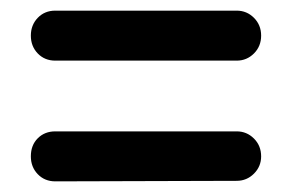

<svg xmlns="http://www.w3.org/2000/svg" viewBox="-20 -529 548 361"><path d="M84 -415Q64 -415 51 -428.5Q38 -442 38 -462Q38 -482 51 -495.5Q64 -509 84 -509H425Q444 -509 457.5 -495.5Q471 -482 471 -462Q471 -442 457.5 -428.5Q444 -415 425 -415ZM84 -188Q64 -188 51 -201.5Q38 -215 38 -235Q38 -256 51 -269Q64 -282 84 -282H425Q444 -282 457.5 -268.5Q471 -255 471 -235Q471 -216 457.5 -202.5Q444 -189 425 -189Z"/></svg>

Font: Comfortaa SemiBold
Style: Regular
Weight: 600
Designer: Johan Aakerlund
Foundry: Johan Aakerlund
Version: Version 3.104; ttfautohint (v1.8.1.43-b0c9)